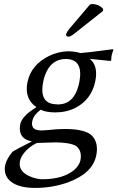

<svg xmlns="http://www.w3.org/2000/svg" viewBox="-20 -693 582 951"><path d="M425.8 -670.9Q432.6 -672.9 439.9 -672.9Q471.2 -671.4 490.2 -649.9L490.7 -639.2L352.5 -529.8Q329.6 -510.7 318.8 -511.2Q308.1 -511.2 307.1 -521Q307.1 -522.9 307.6 -523.9Q311 -535.2 324.7 -551.8ZM79.1 104Q67.4 159.7 139.2 185.1Q167 194.8 190.4 194.8Q290.5 194.8 346.2 149.9Q372.1 127.9 378.4 101.1Q387.7 52.2 355 28.8Q321.8 12.2 252.4 12.2Q247.1 12.2 222.7 13.2Q180.2 15.1 162.6 15.1Q109.9 41 86.9 83.5Q81.1 94.7 79.1 104ZM451.7 -289.1Q432.6 -200.2 354.5 -159.2Q309.1 -136.2 252.9 -136.2Q205.6 -136.7 181.6 -149.9Q146.5 -123.5 140.1 -94.2Q130.9 -51.3 174.3 -47.4Q180.7 -46.9 188 -46.9Q190.9 -46.9 217.3 -48.8Q256.3 -53.7 301.3 -54.2Q403.3 -53.7 435.5 -21Q469.7 14.6 456.5 78.1Q438 165.5 317.4 210Q240.7 237.8 153.3 237.8Q57.6 237.8 20 192.9Q-2.4 164.1 5.9 124Q13.2 92.8 42.5 58.1Q56.6 48.8 135.3 8.8Q137.2 7.8 138.2 7.3Q72.8 -4.4 78.6 -66.4Q79.6 -73.2 80.6 -79.1Q90.3 -119.6 160.6 -162.1Q99.1 -204.1 116.2 -287.1Q134.3 -371.1 220.2 -414.6Q269 -438.5 318.4 -439Q352.5 -438.5 377.9 -430.2Q406.2 -431.6 511.2 -445.8Q526.9 -447.8 539.6 -449.2L542 -445.8Q536.1 -431.6 533.2 -419.9Q530.8 -406.7 530.8 -394L527.3 -391.1Q435.5 -400.9 424.8 -401.4Q467.8 -366.7 451.7 -289.1ZM372.6 -284.2Q395.5 -399.9 306.2 -400.9Q233.4 -400.9 203.6 -322.3Q198.2 -307.6 194.8 -292Q173.3 -190.9 241.2 -178.2Q252.9 -176.3 266.6 -175.8Q344.2 -175.8 368.7 -268.1Q371.1 -276.4 372.6 -284.2Z"/></svg>

Font: Linux Biolinum Slanted O
Style: Slanted
Weight: 400
Designer: Philipp H. Poll
Foundry: Philipp H. Poll
Version: Version 1.0.4